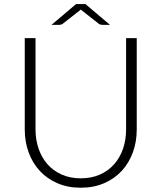

<svg xmlns="http://www.w3.org/2000/svg" viewBox="-20 -890 774 919"><path d="M366.5 -36.5Q417.5 -36.5 457.8 -54.2Q498 -72 526 -103.5Q554 -135 568.8 -177.8Q583.5 -220.5 583.5 -270V-707.5H634.5V-270Q634.5 -211.5 616 -160.8Q597.5 -110 562.8 -72.2Q528 -34.5 478.2 -13Q428.5 8.5 366.5 8.5Q304.5 8.5 254.8 -13Q205 -34.5 170.2 -72.2Q135.5 -110 117 -160.8Q98.5 -211.5 98.5 -270V-707.5H150V-270.5Q150 -221 164.8 -178.2Q179.5 -135.5 207.2 -104Q235 -72.5 275.2 -54.5Q315.5 -36.5 366.5 -36.5ZM506.5 -771H470Q466 -771 461.2 -772.2Q456.5 -773.5 453 -776L375 -837.5Q371 -840.5 369.5 -842Q368 -843.5 367 -844.5Q366 -843.5 364.2 -842Q362.5 -840.5 358.5 -837.5L280 -776Q276.5 -773.5 272 -772.2Q267.5 -771 263.5 -771H226.5L344 -870.5H389Z"/></svg>

Font: o
Style: Regular
Weight: 300
Designer: Lukasz Dziedzic
Foundry: Lukasz Dziedzic
Version: Version 1.104; Western+Polish opensource; ttfautohint (v1.8.